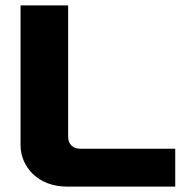

<svg xmlns="http://www.w3.org/2000/svg" viewBox="-20 -690 688 710"><path d="M56 -670V-153C56 -75 119 0 227 0H628V-140H278C249 -140 232 -157 232 -185V-670Z"/></svg>

Font: LT Wave Black
Style: Regular
Weight: 900
Designer: Daniel Lyons
Version: Version 2.5 (Glyphs App)